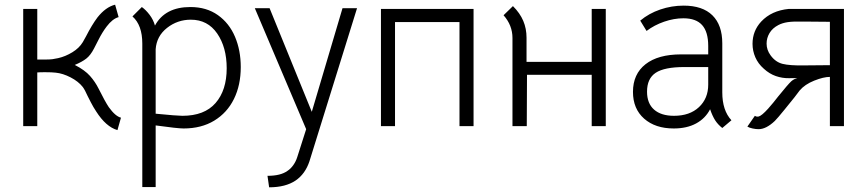

<svg xmlns="http://www.w3.org/2000/svg" viewBox="-20 -538 3699 819"><path d="M139 -500V-284Q148 -284 170 -284Q192 -284 203.5 -285.5Q215 -287 228 -290Q259 -297 288.5 -315Q318 -333 333 -358L347 -383Q372 -432 396 -464Q431 -508 471 -518L486 -465Q460 -458 435 -425Q416 -400 400.5 -369Q385 -338 381 -331Q366 -302 348 -288Q330 -274 299 -261Q342 -239 364 -214Q386 -189 400 -161Q428 -105 444 -81Q472 -42 496 -36L481 17Q432 3 390 -63Q378 -81 367.5 -101.5Q357 -122 354 -128Q342 -155 333 -167Q314 -191 281 -208Q248 -225 218 -228Q202 -230 172 -230Q149 -230 139 -229V0H79V-500Z M1007 -252Q1007 -175 978 -116Q949 -57 894 -23.5Q839 10 763 10Q738 10 644 -3V260H587V-352Q587 -431 545 -468L585 -508Q602 -496 618 -475Q634 -454 641 -429Q684 -508 792 -508Q861 -508 909.5 -473.5Q958 -439 982.5 -381Q1007 -323 1007 -252ZM947 -247Q947 -336 906.5 -395Q866 -454 794 -454Q737 -454 692.5 -419Q648 -384 644 -328V-53Q736 -44 758 -44Q852 -44 899.5 -98.5Q947 -153 947 -247Z M1206 191Q1220 182 1231 166.5Q1242 151 1248 132L1286 13L1067 -503H1130L1310 -61L1441 -503H1503L1300 150Q1282 204 1241 232Q1198 261 1128 261L1121 212Q1177 212 1206 191Z M2000 0H1940V-444H1665V0H1605V-500H2000Z M2564 0H2504V-219H2228L2227 0H2166V-376Q2166 -430 2128 -473L2168 -512Q2198 -482 2212 -449Q2226 -416 2226 -377V-274H2504V-500H2564Z M3009 -72Q2989 -33 2949.5 -11.5Q2910 10 2854 10Q2775 10 2727.5 -32Q2680 -74 2680 -146Q2680 -222 2733.5 -264Q2787 -306 2885 -306H3001V-342Q3001 -402 2975 -431Q2949 -460 2895 -460Q2855 -460 2813 -445.5Q2771 -431 2738 -406L2711 -450Q2748 -481 2796.5 -497.5Q2845 -514 2896 -514Q2977 -514 3019 -472.5Q3061 -431 3061 -353V-144Q3061 -67 3100 -25L3061 8Q3042 -7 3030.5 -25Q3019 -43 3009 -72ZM3001 -177V-252H2899Q2814 -252 2777 -227.5Q2740 -203 2740 -147Q2740 -97 2770 -70.5Q2800 -44 2855 -44Q2922 -44 2961.5 -81Q3001 -118 3001 -177Z M3168 2 3200 -44Q3207 -39 3216 -41Q3229 -44 3257 -75Q3280 -101 3299 -126Q3341 -178 3355 -191Q3366 -201 3381 -205Q3374 -205 3345.5 -204.5Q3317 -204 3289.5 -213.5Q3262 -223 3238 -245Q3214 -266 3202 -293.5Q3190 -321 3190 -351Q3190 -406 3227 -446Q3271 -493 3345 -500H3580V0H3520V-210Q3493 -210 3453 -194Q3413 -178 3391 -152L3369 -123Q3357 -108 3327 -71Q3297 -34 3285 -22Q3248 13 3216 13Q3204 13 3190 10Q3176 7 3168 2ZM3409 -259 3520 -260V-445L3407 -446Q3363 -447 3340 -443.5Q3317 -440 3300 -431Q3275 -418 3262.5 -397Q3250 -376 3250 -352Q3250 -325 3267 -302Q3288 -273 3318.5 -265.5Q3349 -258 3409 -259Z"/></svg>

Font: Bellota Text
Style: Regular
Weight: 400
Designer: Kemie Guaida
Foundry: Kemie Guaida
Version: Version 4.001